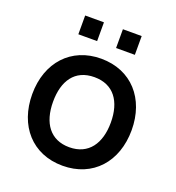

<svg xmlns="http://www.w3.org/2000/svg" viewBox="-135 -837 880 961"><g transform="rotate(20 305.0 -357.0)"><path d="M455.5 -630.5V-730.5H355.5V-630.5ZM254.5 -630.5V-730.5H154.5V-630.5ZM304.5 15C465.5 15 569.5 -101.5 569.5 -270.5C569.5 -437.5 466.5 -555 304.5 -555C145.5 -555 40 -439.5 40 -270.5C40 -103 142.5 15 304.5 15ZM304.5 -83.5C203.5 -83.5 151 -156.5 151 -270.5C151 -380.5 199.5 -456.5 304.5 -456.5C406.5 -456.5 458.5 -383.5 458.5 -270.5C458.5 -160 407.5 -83.5 304.5 -83.5Z"/></g></svg>

Font: Manrope SemiBold
Style: Regular
Weight: 600
Designer: Mikhail Sharanda
Foundry: Mikhail Sharanda
Version: Version 4.505